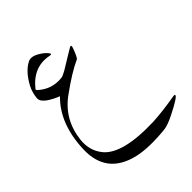

<svg xmlns="http://www.w3.org/2000/svg" viewBox="-252 -612 1228 1228"><g transform="rotate(-45 362.5 2.0)"><path d="M217 -459Q247 -472 288 -449Q309 -437 323.5 -424.5Q338 -412 346 -400Q356 -386 333 -390Q209 -415 120 -304Q116 -298 123 -291Q193 -227 287 -237Q301 -238 334 -257Q393 -293 426 -313Q459 -333 466 -337Q484 -346 475 -320Q452 -256 440 -250Q400 -232 350.5 -201.5Q301 -171 242 -128Q112 -34 94 131Q85 219 136 283Q219 387 507 377Q546 375 597.5 369Q649 363 712 352Q724 350 725 355Q730 370 616 427Q552 459 518 462Q371 477 276 456Q56 406 64 185Q72 -37 198 -160Q119 -192 94 -226Q84 -239 85 -257Q90 -305 110 -343Q156 -429 217 -459Z"/></g></svg>

Font: Amiri Quran
Style: Regular
Weight: 400
Designer: Khaled Hosny
Version: Version 0.117